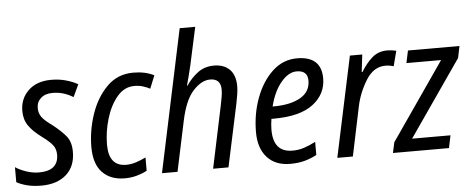

<svg xmlns="http://www.w3.org/2000/svg" viewBox="-54 -885 2512 1021"><g transform="rotate(-5 1202.5 -375.0)"><path d="M128 10Q213 10 262 -33.5Q311 -77 311 -155Q311 -208 285.5 -239Q260 -270 214 -306Q173 -335 159 -355.5Q145 -376 145 -402Q145 -435 168 -455.5Q191 -476 230 -476Q263 -476 290.5 -467Q318 -458 340 -444L371 -510Q345 -525 308.5 -535.5Q272 -546 229 -546Q152 -546 107 -503Q62 -460 62 -394Q62 -348 85 -315Q108 -282 153 -249Q196 -217 211 -196.5Q226 -176 226 -147Q226 -61 122 -61Q88 -61 53.5 -73Q19 -85 -3 -100V-20Q20 -7 53 1.5Q86 10 128 10Z M574 10Q608 10 638.5 1.5Q669 -7 693 -20V-91Q666 -78 640 -69.5Q614 -61 588 -61Q495 -61 495 -176Q495 -245 515.5 -314Q536 -383 574.5 -429Q613 -475 667 -475Q691 -475 712.5 -468.5Q734 -462 750 -453L778 -522Q732 -546 667 -546Q583 -546 526 -488.5Q469 -431 440 -344.5Q411 -258 411 -171Q411 -81 454.5 -35.5Q498 10 574 10Z M773 0H856L912 -264Q935 -376 980 -425Q1025 -474 1071 -474Q1128 -474 1128 -415Q1128 -398 1124.5 -377Q1121 -356 1116 -332L1046 0H1128L1199 -332Q1204 -357 1208 -381.5Q1212 -406 1212 -426Q1212 -485 1181.5 -515.5Q1151 -546 1098 -546Q1047 -546 1010.5 -518Q974 -490 949 -452H946Q962 -510 974 -562L1017 -760H934Z M1457 10Q1500 10 1533.5 1Q1567 -8 1599 -25V-95Q1564 -77 1535.5 -68Q1507 -59 1475 -59Q1373 -59 1373 -179Q1373 -205 1378 -237H1390Q1531 -237 1601 -290.5Q1671 -344 1671 -428Q1671 -546 1541 -546Q1466 -546 1409.5 -493Q1353 -440 1321.5 -355Q1290 -270 1290 -173Q1290 -88 1334 -39Q1378 10 1457 10ZM1390 -302Q1410 -382 1450 -429.5Q1490 -477 1533 -477Q1592 -477 1592 -423Q1592 -363 1538.5 -332.5Q1485 -302 1395 -302Z M1709 0H1792L1847 -263Q1862 -335 1902.5 -400.5Q1943 -466 2006 -466Q2029 -466 2050 -459L2071 -540Q2047 -546 2023 -546Q1975 -546 1942 -517Q1909 -488 1882 -443H1878L1889 -536H1823Z M2006 0 2018 -56 2304 -470H2119L2133 -536H2408L2395 -473L2114 -67H2319L2305 0Z"/></g></svg>

Font: Noto Sans UI SemiCondensed
Style: Italic
Weight: 400
Width: 4
Italic angle: -12°
Designer: Monotype Design Team
Foundry: Monotype Imaging Inc.
Version: Version 1.901